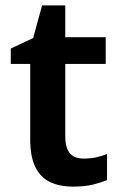

<svg xmlns="http://www.w3.org/2000/svg" viewBox="-20 -682 447 712"><path d="M290 -94Q316 -94 336.5 -98.5Q357 -103 377 -111V-14Q352 -4 323 3Q294 10 251 10Q200 10 164.5 -7.5Q129 -25 110.5 -63.5Q92 -102 92 -166V-445H20V-502L103 -541L136 -662H222V-544H372V-445H222V-176Q222 -136 238 -115Q254 -94 290 -94Z"/></svg>

Font: Noto Sans Hebrew Thin SemiBold
Style: Regular
Weight: 600
Version: Version 3.001